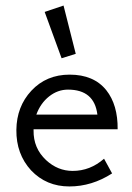

<svg xmlns="http://www.w3.org/2000/svg" viewBox="-20 -663 475 692"><path d="M209 -643 253 -469 202 -453 141 -620ZM231 -394Q318 -394 363 -338Q405 -285 404 -197H101V-193Q100 -129 146 -86Q188 -47 242 -47Q305 -47 355 -91L384 -38Q311 9 230 9Q147 9 92 -49Q38 -108 39 -195Q40 -279 93 -336Q147 -394 231 -394ZM111 -250H331Q320 -340 225 -340Q188 -340 157 -315.5Q126 -291 111 -250Z"/></svg>

Font: GFS Neohellenic Rg
Style: Regular
Weight: 400
Designer: Takis Katsoulidis and George D. Matthiopoulos
Foundry: Takis Katsoulidis and George D. Matthiopoulos
Version: Version 1.0